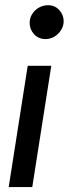

<svg xmlns="http://www.w3.org/2000/svg" viewBox="-20 -541 300 751"><path d="M14 190.8 88.4 -283.6H180.6L106.2 190.8ZM158.2 -388.2Q130.8 -388.2 113.4 -407.1Q96 -426 96 -451.4Q96 -470.8 106.2 -486.7Q116.4 -502.6 132.8 -511.6Q149.2 -520.6 167.8 -520.6Q194.8 -520.6 211.9 -501.6Q229 -482.6 229 -458.4Q229 -439.4 219 -423.5Q209 -407.6 193.1 -397.9Q177.2 -388.2 158.2 -388.2Z"/></svg>

Font: MuseoModerno Thin
Style: Italic
Weight: 100
Italic angle: -9°
Designer: Pablo Cosgaya, Héctor Gatti, Marcela Romero, and the Authors of The MuseoModerno Project.
Foundry: Omnibus-Type Team
Version: Version 1.003